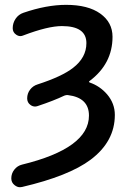

<svg xmlns="http://www.w3.org/2000/svg" viewBox="-20 -575 533 804"><path d="M256.8 -554.7Q348.6 -554.7 399.9 -518.1Q451.2 -481.4 451.2 -420.9Q451.2 -307.6 354.5 -235.4Q352.5 -234.4 353 -232.4Q353.5 -230.5 355.5 -229.5Q398.4 -214.8 428.7 -179.7Q460.9 -141.6 460.9 -93.8Q460.9 17.6 359.4 93.8Q268.6 162.1 72.3 208Q68.4 209 63.5 209Q51.8 209 41 200.2Q27.3 189.5 27.3 171.9Q27.3 151.4 40 135.3Q52.7 119.1 72.3 114.3Q352.5 45.9 352.5 -90.8Q352.5 -166 264.6 -176.8Q256.8 -177.7 250 -174.8Q205.1 -153.3 137.7 -130.9Q131.8 -128.9 127 -128.9Q116.2 -128.9 107.4 -135.7Q93.8 -145.5 93.8 -163.1Q93.8 -183.6 106 -199.7Q118.2 -215.8 137.7 -221.7Q240.2 -254.9 286.1 -291Q341.8 -334 341.8 -394.5Q341.8 -465.8 239.3 -465.8Q180.7 -465.8 78.1 -426.8Q71.3 -423.8 65.4 -423.8Q56.6 -423.8 47.9 -429.7Q33.2 -439.5 33.2 -457Q33.2 -478.5 45.4 -496.6Q57.6 -514.6 78.1 -521.5Q174.8 -554.7 256.8 -554.7Z"/></svg>

Font: Gen Jyuu Gothic P Medium
Style: Regular
Weight: 500
Designer: [Source Han Sans]
Ryoko NISHIZUKA  (kana & ideographs); Paul D. Hunt (Latin, Greek & Cyrillic); Wenlong ZHANG  (bopomofo
Version: Version 1.002.20150607